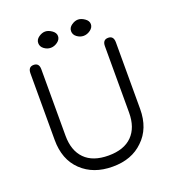

<svg xmlns="http://www.w3.org/2000/svg" viewBox="-140 -880 905 998"><g transform="rotate(-20 312.5 -381.0)"><path d="M258.3 -757.3Q277.3 -744.1 277.3 -725.6Q277.3 -707 259.3 -693.8Q241.2 -680.7 221.7 -680.7Q202.1 -680.7 185.1 -693.4Q168 -706.1 168 -725.6Q168 -745.1 186 -757.8Q204.1 -770.5 221.7 -770.5Q239.3 -770.5 258.3 -757.3ZM439.9 -757.3Q459 -744.1 459 -725.6Q459 -707 440.9 -693.8Q422.9 -680.7 403.3 -680.7Q383.8 -680.7 366.7 -693.4Q349.6 -706.1 349.6 -725.6Q349.6 -745.1 367.7 -757.8Q385.7 -770.5 403.3 -770.5Q420.9 -770.5 439.9 -757.3ZM488.3 -592.8Q488.3 -627.9 518.6 -627.9Q548.8 -627.9 548.8 -591.8V-223.6Q548.8 -115.2 482.4 -52.7Q418.9 9.8 314.5 9.8Q313.5 9.8 312.5 9.8Q207 9.8 141.6 -52.7Q76.2 -115.2 76.2 -223.6V-591.8Q76.2 -627.9 106.4 -627.9Q136.7 -627.9 136.7 -592.8V-225.6Q136.7 -142.6 181.6 -97.2Q226.6 -51.8 312.5 -51.8Q398.4 -51.8 443.4 -97.2Q488.3 -142.6 488.3 -225.6Z"/></g></svg>

Font: Jura
Style: Medium
Weight: 500
Version: Version 2.6.1